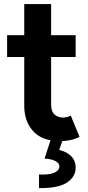

<svg xmlns="http://www.w3.org/2000/svg" viewBox="-20 -700 439 963"><path d="M281.3 7.8Q191.9 7.8 146.7 -41.7Q101.6 -91.3 101.6 -168.9V-679.7H236.3V-176.8Q236.3 -141.1 253.7 -125.7Q271 -110.4 294.9 -110.4Q306.2 -110.4 316.7 -113Q327.2 -115.7 335 -120.1L378.9 -13.7Q358.4 -2.9 333.7 2.4Q309.1 7.8 281.3 7.8ZM15.6 -414.1V-523.4H359.4V-414.1ZM175.7 243.5V175.5Q228.7 177.2 253.3 165.8Q277.9 154.5 277.9 134Q277.9 119 258.5 108.1Q239.1 97.3 203.4 95.4L234.5 0H295.3L267.1 80.1L260 48.2Q304.9 55.4 332.2 78.8Q359.4 102.2 359.4 141Q359.4 187.6 315.1 216.1Q270.8 244.6 175.7 243.5Z"/></svg>

Font: Reddit Sans
Style: Regular
Weight: 400
Designer: Stephen Hutchings
Foundry: Reddit
Version: Version 1.014